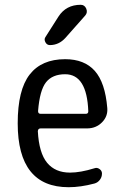

<svg xmlns="http://www.w3.org/2000/svg" viewBox="-20 -780 540 810"><path d="M254.9 -466.8Q201.2 -466.8 174.3 -433.1Q147.5 -399.4 140.6 -311.5Q140.6 -299.8 151.4 -299.8H341.8Q352.5 -299.8 352.5 -310.5Q346.7 -466.8 254.9 -466.8ZM269.5 9.8Q54.7 9.8 54.7 -259.8Q54.7 -400.4 105 -465.3Q155.3 -530.3 254.9 -530.3Q335.9 -530.3 379.9 -481Q423.8 -431.6 432.6 -324.2Q435.5 -289.1 410.2 -263.7Q384.8 -238.3 347.7 -238.3H151.4Q140.6 -238.3 139.6 -226.6Q144.5 -134.8 178.7 -93.3Q212.9 -51.8 275.4 -51.8Q319.3 -51.8 378.9 -70.3Q389.6 -74.2 399.9 -66.9Q410.2 -59.6 410.2 -47.9Q410.2 -33.2 401.4 -21.5Q392.6 -9.8 378.9 -5.9Q320.3 9.8 269.5 9.8ZM226.6 -710Q258.8 -759.8 320.3 -759.8Q336.9 -759.8 343.8 -743.7Q350.6 -727.5 339.8 -714.8L255.9 -620.1Q228.5 -589.8 190.4 -589.8Q177.7 -589.8 171.4 -602.1Q165 -614.3 171.9 -624Z"/></svg>

Font: Rounded-X Mgen+ 1mn regular
Style: Regular
Weight: 400
Designer: [Source Han Sans]
Ryoko NISHIZUKA  (kana & ideographs); Paul D. Hunt (Latin, Greek & Cyrillic); Wenlong ZHANG  (bopomofo
Version: Version 1.059.20150602